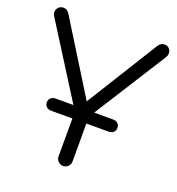

<svg xmlns="http://www.w3.org/2000/svg" viewBox="-140 -894 927 1007"><g transform="rotate(20 324.0 -390.5)"><path d="M324 0Q308 0 296.5 -11.5Q285 -23 285 -39V-289L13 -720Q3 -735 5.5 -749Q8 -763 18 -772Q28 -781 43 -781Q55 -781 62.5 -776Q70 -771 76 -762L346 -327H304L573 -760Q580 -771 588.5 -776Q597 -781 609 -781Q623 -781 632.5 -771.5Q642 -762 643.5 -748Q645 -734 636 -720L363 -289V-39Q363 -23 351.5 -11.5Q340 0 324 0ZM167 -251Q151 -251 140.5 -260Q130 -269 130 -285Q130 -301 140.5 -310Q151 -319 167 -319H487Q503 -319 513.5 -310Q524 -301 524 -285Q524 -269 513.5 -260Q503 -251 487 -251Z"/></g></svg>

Font: Comfortaa
Style: Regular
Weight: 400
Designer: Johan Aakerlund
Foundry: Johan Aakerlund
Version: Version 3.104; ttfautohint (v1.8.1.43-b0c9)